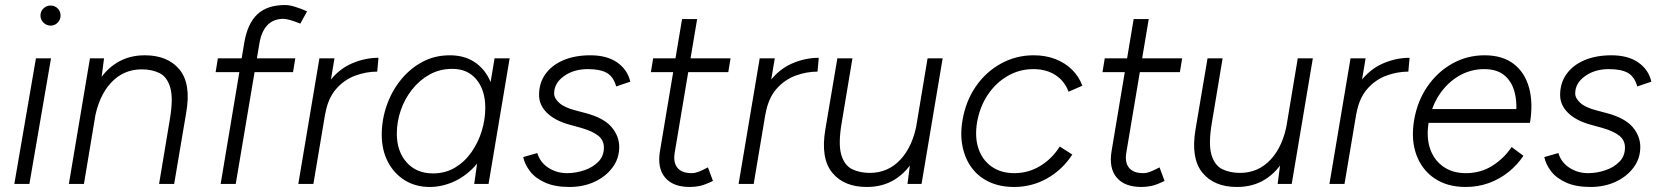

<svg xmlns="http://www.w3.org/2000/svg" viewBox="-20 -732 6610 764"><path d="M37 0 123 -500H183L97 0ZM181 -630Q165 -630 153 -642Q141 -654 141 -670Q141 -687 153 -698.5Q165 -710 181 -710Q198 -710 209.5 -698.5Q221 -687 221 -670Q221 -654 209.5 -642Q198 -630 181 -630Z M254 0 338 -500H394L382 -408L314 0ZM613 0 656 -258 721 -284 673 0ZM656 -258Q670 -341 657.5 -383.5Q645 -426 615 -441Q585 -456 544 -456Q471 -456 421.5 -402.5Q372 -349 356 -255L319 -259Q333 -339 364.5 -395.5Q396 -452 444.5 -482Q493 -512 556 -512Q648 -512 694.5 -455Q741 -398 721 -284Z M858 0 952 -562Q965 -639 1004.5 -675.5Q1044 -712 1114 -712Q1131 -712 1152.5 -705.5Q1174 -699 1202 -687L1175 -638Q1150 -648 1133.5 -652.5Q1117 -657 1108 -657Q1068 -657 1044 -632Q1020 -607 1012 -558L918 0ZM838 -445 847 -500H1155L1146 -445Z M1167 0 1251 -500H1311L1227 0ZM1238 -276Q1252 -357 1290 -407Q1328 -457 1380 -479.5Q1432 -502 1486 -502L1481 -447Q1437 -447 1393.5 -431Q1350 -415 1317.5 -378Q1285 -341 1274 -278Z M1867 0 1880 -93 1948 -500H2008L1924 0ZM1690 12Q1634 12 1591 -14.5Q1548 -41 1523.5 -88Q1499 -135 1499 -196Q1499 -255 1518.5 -311.5Q1538 -368 1574 -413Q1610 -458 1659.5 -485Q1709 -512 1770 -512Q1826 -512 1866 -486.5Q1906 -461 1928 -415Q1950 -369 1950 -308Q1950 -228 1927.5 -168Q1905 -108 1867 -68Q1829 -28 1783 -8Q1737 12 1690 12ZM1703 -42Q1752 -42 1790.5 -65Q1829 -88 1856 -126.5Q1883 -165 1897 -211Q1911 -257 1911 -303Q1911 -373 1876 -415.5Q1841 -458 1780 -458Q1730 -458 1689.5 -435.5Q1649 -413 1619.5 -375.5Q1590 -338 1574.5 -292.5Q1559 -247 1559 -200Q1559 -130 1598 -86Q1637 -42 1703 -42Z M2246 12Q2188 12 2149 -5.5Q2110 -23 2089 -50.5Q2068 -78 2062 -107L2118 -123Q2129 -86 2162 -64.5Q2195 -43 2236 -43Q2271 -43 2305 -54.5Q2339 -66 2361 -88.5Q2383 -111 2383 -145Q2383 -174 2360.5 -192Q2338 -210 2293 -223L2246 -236Q2188 -252 2156.5 -283Q2125 -314 2125 -354Q2125 -402 2150.5 -437.5Q2176 -473 2222 -492.5Q2268 -512 2329 -512Q2395 -512 2436 -483.5Q2477 -455 2488 -407L2432 -388Q2421 -427 2394.5 -442Q2368 -457 2319 -457Q2263 -457 2224 -429Q2185 -401 2185 -360Q2185 -341 2205.5 -322.5Q2226 -304 2269 -293L2310 -282Q2382 -263 2413 -227Q2444 -191 2444 -147Q2444 -101 2417 -65Q2390 -29 2345.5 -8.5Q2301 12 2246 12Z M2725 12Q2658 12 2626.5 -25.5Q2595 -63 2606 -130L2694 -656H2754L2665 -126Q2658 -86 2675.5 -64.5Q2693 -43 2732 -43Q2745 -43 2758.5 -48Q2772 -53 2797 -66L2817 -12Q2784 4 2764 8Q2744 12 2725 12ZM2570 -445 2579 -500H2887L2878 -445Z M2919 0 3003 -500H3063L2979 0ZM2990 -276Q3004 -357 3042 -407Q3080 -457 3132 -479.5Q3184 -502 3238 -502L3233 -447Q3189 -447 3145.5 -431Q3102 -415 3069.5 -378Q3037 -341 3026 -278Z M3591 0 3603 -92 3671 -500H3731L3647 0ZM3264 -216 3312 -500H3372L3329 -242ZM3329 -242Q3315 -159 3327.5 -116.5Q3340 -74 3370.5 -59Q3401 -44 3441 -44Q3514 -44 3563.5 -97.5Q3613 -151 3629 -245L3666 -241Q3653 -161 3621 -104.5Q3589 -48 3541 -18Q3493 12 3429 12Q3338 12 3291.5 -45Q3245 -102 3264 -216Z M4015 12Q3960 12 3917.5 -7.5Q3875 -27 3848 -62.5Q3821 -98 3810.5 -147Q3800 -196 3810 -254Q3823 -330 3863 -388Q3903 -446 3963 -479Q4023 -512 4093 -512Q4141 -512 4179.5 -497Q4218 -482 4245.5 -455Q4273 -428 4287 -391L4232 -367Q4216 -410 4179.5 -433.5Q4143 -457 4092 -457Q4037 -457 3990 -430Q3943 -403 3911 -355.5Q3879 -308 3868 -246Q3858 -186 3873.5 -140.5Q3889 -95 3926 -69Q3963 -43 4016 -43Q4072 -43 4119 -71.5Q4166 -100 4197 -149L4247 -117Q4207 -56 4146.5 -22Q4086 12 4015 12Z M4522 12Q4455 12 4423.5 -25.5Q4392 -63 4403 -130L4491 -656H4551L4462 -126Q4455 -86 4472.5 -64.5Q4490 -43 4529 -43Q4542 -43 4555.5 -48Q4569 -53 4594 -66L4614 -12Q4581 4 4561 8Q4541 12 4522 12ZM4367 -445 4376 -500H4684L4675 -445Z M5064 0 5076 -92 5144 -500H5204L5120 0ZM4737 -216 4785 -500H4845L4802 -242ZM4802 -242Q4788 -159 4800.5 -116.5Q4813 -74 4843.5 -59Q4874 -44 4914 -44Q4987 -44 5036.5 -97.5Q5086 -151 5102 -245L5139 -241Q5126 -161 5094 -104.5Q5062 -48 5014 -18Q4966 12 4902 12Q4811 12 4764.5 -45Q4718 -102 4737 -216Z M5270 0 5354 -500H5414L5330 0ZM5341 -276Q5355 -357 5393 -407Q5431 -457 5483 -479.5Q5535 -502 5589 -502L5584 -447Q5540 -447 5496.5 -431Q5453 -415 5420.5 -378Q5388 -341 5377 -278Z M5812 12Q5739 12 5688.5 -22Q5638 -56 5616 -116Q5594 -176 5607 -254Q5620 -330 5660 -388Q5700 -446 5759 -479Q5818 -512 5887 -512Q5959 -512 6003.5 -477.5Q6048 -443 6064.5 -382.5Q6081 -322 6068 -243H6008Q6019 -306 6009.5 -354Q6000 -402 5969.5 -429.5Q5939 -457 5886 -457Q5832 -457 5785.5 -430Q5739 -403 5707.5 -355.5Q5676 -308 5665 -246Q5655 -186 5670.5 -140.5Q5686 -95 5723 -69Q5760 -43 5813 -43Q5872 -43 5918.5 -72.5Q5965 -102 5995 -147L6042 -112Q6017 -75 5982 -47Q5947 -19 5904 -3.5Q5861 12 5812 12ZM5646 -243 5655 -298H6034L6025 -243Z M6309 12Q6251 12 6212 -5.5Q6173 -23 6152 -50.5Q6131 -78 6125 -107L6181 -123Q6192 -86 6225 -64.5Q6258 -43 6299 -43Q6334 -43 6368 -54.5Q6402 -66 6424 -88.5Q6446 -111 6446 -145Q6446 -174 6423.5 -192Q6401 -210 6356 -223L6309 -236Q6251 -252 6219.5 -283Q6188 -314 6188 -354Q6188 -402 6213.5 -437.5Q6239 -473 6285 -492.5Q6331 -512 6392 -512Q6458 -512 6499 -483.5Q6540 -455 6551 -407L6495 -388Q6484 -427 6457.5 -442Q6431 -457 6382 -457Q6326 -457 6287 -429Q6248 -401 6248 -360Q6248 -341 6268.5 -322.5Q6289 -304 6332 -293L6373 -282Q6445 -263 6476 -227Q6507 -191 6507 -147Q6507 -101 6480 -65Q6453 -29 6408.5 -8.5Q6364 12 6309 12Z"/></svg>

Font: Figtree Light Light
Style: Italic
Weight: 300
Italic angle: -9.5°
Version: Version 2.000